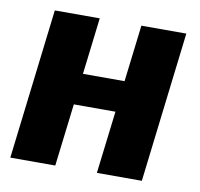

<svg xmlns="http://www.w3.org/2000/svg" viewBox="-64 -585 680 652"><g transform="rotate(10 276.0 -259.0)"><path d="M527.5 -518.5 465.5 0H310.5L336.5 -215.5H193L167 0H12L74 -518.5H229L205.5 -323H349L372.5 -518.5Z"/></g></svg>

Font: Lato ExtraBold
Style: Italic
Weight: 800
Italic angle: -7°
Designer: Lukasz Dziedzic with Adam Twardoch and Botio Nikoltchev
Foundry: tyPoland Lukasz Dziedzic
Version: Version 2.015; 2015-08-06; http://www.latofonts.com/